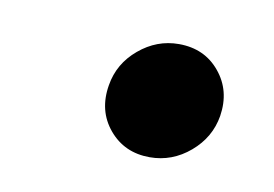

<svg xmlns="http://www.w3.org/2000/svg" viewBox="-33 -582 328 230"><g transform="rotate(10 130.5 -467.0)"><path d="M158.7 -397.5Q127.9 -397.5 109.1 -419.9Q90.3 -442.4 95.7 -474.1Q100.1 -501 121.6 -519Q143.1 -537.1 169.9 -537.1Q201.2 -537.1 219.7 -514.6Q238.3 -492.2 233.4 -460.9Q229 -434.1 207.5 -415.8Q186 -397.5 158.7 -397.5Z"/></g></svg>

Font: Inter 24pt Medium
Style: Italic
Weight: 500
Italic angle: -9.3988°
Designer: Rasmus Andersson
Foundry: rsms
Version: Version 4.001;git-66647c0bb